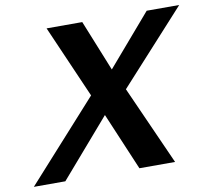

<svg xmlns="http://www.w3.org/2000/svg" viewBox="-80 -812 989 901"><g transform="rotate(-10 415.0 -361.0)"><path d="M513 0 397 -274 160 0H10L349 -376L198 -722H368L466 -479L675 -722H830L515 -376L683 0Z"/></g></svg>

Font: Perun
Style: Bold Italic
Weight: 700
Italic angle: -12°
Foundry: Copyright (c) Stefan Peev, Context Ltd, 2016
Version: Version 1.027